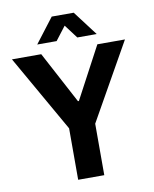

<svg xmlns="http://www.w3.org/2000/svg" viewBox="-94 -944 811 1014"><g transform="rotate(-10 311.5 -436.5)"><path d="M153 -741 254 -873H372L472 -741H368L313 -814L257 -741ZM242 0V-276L8 -687H165L313 -409H318L466 -687H614L382 -276V0Z"/></g></svg>

Font: Archivo SemiCondensed
Style: Bold
Weight: 680
Width: 4
Designer: Hector Gatti
Foundry: Omnibus-Type
Version: Version 2.001; ttfautohint (v1.8.3)